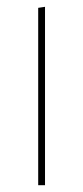

<svg xmlns="http://www.w3.org/2000/svg" viewBox="-20 -543 244 563"><path d="M92 0V-520L112 -523V0Z"/></svg>

Font: Murecho Thin
Style: Regular
Weight: 100
Designer: Neil Summerour
Foundry: Positype
Version: Version 1.010